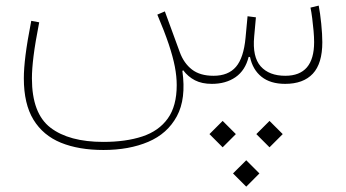

<svg xmlns="http://www.w3.org/2000/svg" viewBox="-20 -304 1253 696"><path d="M824.7 324.7 872.6 372.6 920.4 324.7 872.6 276.9ZM909.2 182.1 957 230 1004.9 182.1 957 134.3ZM739.3 182.1 787.1 230 835 182.1 787.1 134.3ZM748 0Q798.8 0 834 -24.4Q869.1 -48.8 881.3 -97.7H886.2Q896 -51.3 928.2 -25.6Q960.4 0 1013.7 0Q1079.6 0 1114 -36.9Q1148.4 -73.7 1148.4 -150.9Q1148.4 -179.2 1144.5 -218Q1140.6 -256.8 1135.3 -283.7L1105.5 -276.4Q1108.9 -260.3 1111.8 -237.5Q1114.7 -214.8 1116.7 -191.9Q1118.7 -168.9 1118.7 -151.4Q1118.7 -29.3 1014.2 -29.3Q955.6 -29.3 925 -63.5Q894.5 -97.7 901.4 -171.4L907.7 -241.2L877.4 -245.1L870.1 -167Q863.3 -94.2 835.4 -61.8Q807.6 -29.3 753.9 -29.3Q705.1 -29.3 675.8 -52Q646.5 -74.7 631.8 -114.7L577.6 -262.7L550.3 -251Q576.2 -189.9 591.6 -144Q606.9 -98.1 613.8 -62.5Q620.6 -26.9 620.6 4.4Q620.6 80.6 588.1 125.7Q555.7 170.9 495.8 190.7Q436 210.4 354.5 210.4Q230.5 210.4 163.1 158.9Q95.7 107.4 95.7 -20Q95.7 -53.2 101.6 -100.6Q107.4 -147.9 122.1 -223.1L93.3 -228.5Q78.6 -152.8 72.5 -104Q66.4 -55.2 66.4 -20Q66.4 72.8 101.3 129.9Q136.2 187 200.9 213.4Q265.6 239.7 355 239.7Q447.8 239.7 517.3 210.2Q586.9 180.7 621.1 117.4Q655.3 54.2 641.1 -46.9L644 -49.3Q661.6 -25.9 686.8 -12.9Q711.9 0 748 0Z"/></svg>

Font: Estedad-FD VF
Style: Regular
Weight: 100
Designer: Amin Abedi
Version: Version 7.3